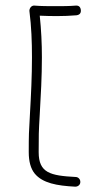

<svg xmlns="http://www.w3.org/2000/svg" viewBox="-20 -683 394 698"><path d="M273.9 -646.5C272.5 -658.2 266.1 -663.6 254.9 -662.6C231.4 -660.6 207 -660.6 181.2 -660.6C155.3 -660.6 130.9 -660.6 106 -662.6C92.8 -664.1 86.4 -650.9 86.9 -643.1C94.2 -586.9 96.2 -530.8 96.2 -474.6C96.2 -405.8 92.8 -336.9 88.9 -269C85 -203.1 84.5 -191.9 84.5 -129.9C84.5 -95.7 91.8 -69.8 106 -52.2C134.8 -17.1 187 -7.8 252.9 -4.4C263.2 -3.9 272 -11.2 272 -21C272.5 -31.2 264.6 -39.6 254.9 -39.6C163.1 -44.4 120.6 -54.2 120.6 -129.9C120.6 -191.9 120.6 -201.2 124.5 -267.1C128.4 -335 132.3 -403.8 132.3 -474.6C132.3 -524.9 129.9 -575.2 124.5 -626C145 -625 166 -624.5 187 -624.5C210.9 -624.5 234.4 -625.5 257.8 -627.4C269.5 -628.9 274.9 -635.3 273.9 -646.5Z"/></svg>

Font: Mikhak ExtraLight
Style: Regular
Weight: 200
Designer: Amin Abedi
Version: Version 3.2